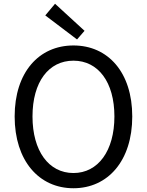

<svg xmlns="http://www.w3.org/2000/svg" viewBox="-20 -989 782 1022"><path d="M371 13C555 13 684 -134 684 -369C684 -604 555 -747 371 -747C187 -747 58 -604 58 -369C58 -134 187 13 371 13ZM371 -68C239 -68 153 -186 153 -369C153 -553 239 -666 371 -666C502 -666 589 -553 589 -369C589 -186 502 -68 371 -68ZM390 -779 430 -825 273 -969 221 -907Z"/></svg>

Font: Noto Sans Mono CJK JP Regular
Style: Regular
Weight: 400
Designer: Ryoko NISHIZUKA (kana & ideographs); Paul D. Hunt (Latin, Greek & Cyrillic); Wenlong ZHANG (bopomofo); Sandoll Communica
Foundry: Adobe Systems Incorporated
Version: Version 1.004;PS 1.004;hotconv 1.0.82;makeotf.lib2.5.63406